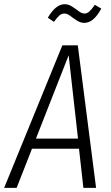

<svg xmlns="http://www.w3.org/2000/svg" viewBox="-40 -903 536 923"><path d="M270 -837.9Q256.3 -837.9 245.8 -828.9Q235.4 -819.8 219.2 -797.9L189.9 -817.9Q228 -882.8 271 -882.8Q289.1 -882.8 306.4 -871.6Q323.7 -860.4 338.6 -849.1Q353.5 -837.9 366.2 -837.9Q378.4 -837.9 389.6 -847.9Q400.9 -857.9 416 -879.9L446.8 -861.8Q410.2 -793 365.2 -793Q347.2 -793 329.8 -804.2Q312.5 -815.4 297.6 -826.7Q282.7 -837.9 270 -837.9ZM259.8 -685.1H334L421.9 0H360.8L339.8 -188H113.8L40 0H-20ZM132.8 -236.8H335L290 -637.2Z"/></svg>

Font: Fira Sans Compressed Light
Style: Italic
Weight: 300
Width: 3
Italic angle: -8°
Designer: Carrois Corporate & Edenspiekermann AG
Foundry: Carrois Corporate GbR & Edenspiekermann AG
Version: Version 4.203;PS 004.203;hotconv 1.0.88;makeotf.lib2.5.64775